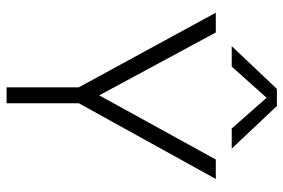

<svg xmlns="http://www.w3.org/2000/svg" viewBox="-162 -718 880 597"><g transform="rotate(90 278.5 -420.0)"><path d="M257 -840.5H310L442.5 -700H380L284.5 -808.5L187.5 -700H124ZM252 -224.5 20 -650.5H81.5L277 -288L476.5 -650.5H537L301.5 -224.5V0H252Z"/></g></svg>

Font: Overused Grotesk Light
Style: Regular
Weight: 300
Version: Version 0.004